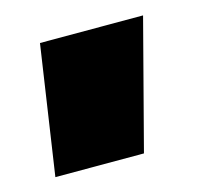

<svg xmlns="http://www.w3.org/2000/svg" viewBox="-52 -184 370 358"><g transform="rotate(-15 133.0 -4.5)"><path d="M15 120 52 -129H251L186 120Z"/></g></svg>

Font: Boz Display
Style: Regular
Weight: 900
Version: Version 2.000; ttfautohint (v1.8.3)